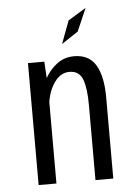

<svg xmlns="http://www.w3.org/2000/svg" viewBox="-51 -744 553 784"><g transform="rotate(-5 225.0 -352.0)"><path d="M75.5 0V-500H142.5L146.5 -432.5Q165.5 -466.5 195.5 -489Q225.5 -511.5 265.5 -511.5Q326 -511.5 353.8 -465.5Q381.5 -419.5 381.5 -332.5V0H308.5V-309Q308.5 -376.5 294.8 -413Q281 -449.5 240.5 -449.5Q205 -449.5 180.2 -415.2Q155.5 -381 148.5 -333.5V0ZM221 -565.5 256 -659 329.5 -704 289 -610.5Z"/></g></svg>

Font: Trispace Condensed Light
Style: Regular
Weight: 300
Width: 3
Designer: Tyler Finck
Foundry: Etcetera Type Company
Version: Version 1.210; ttfautohint (v1.8.3)